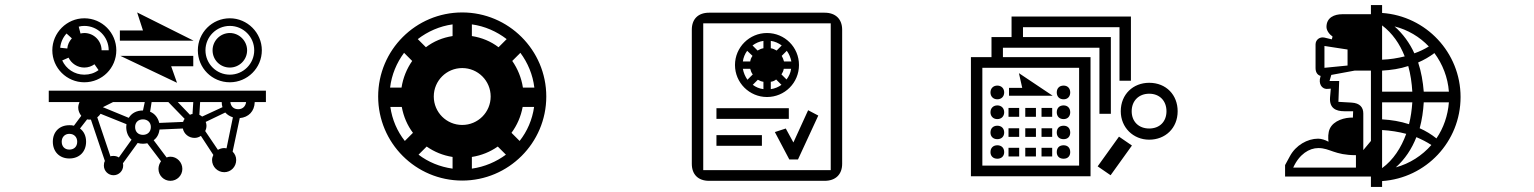

<svg xmlns="http://www.w3.org/2000/svg" viewBox="-20 -680 6040 756"><path d="M223 -122C223 -140 235 -153 253 -153C272 -153 284 -140 284 -122C284 -103 272 -91 253 -91C235 -91 223 -103 223 -122ZM477 -180C477 -159 485 -141 498 -130L448 -60C442 -64 435 -66 427 -66C423 -66 418 -66 415 -64L363 -218C368 -222 373 -227 376 -232L478 -191C478 -187 477 -183 477 -180ZM425 -278H550L543 -245C517 -245 498 -234 487 -216L385 -258ZM512 -180C512 -198 524 -210 543 -210C561 -210 574 -198 574 -180C574 -161 561 -149 543 -149C524 -149 512 -161 512 -180ZM607 -196C602 -217 589 -233 571 -240L577 -278H643L707 -212C704 -208 702 -204 701 -200ZM741 -278 738 -231C735 -231 731 -230 728 -228L680 -278ZM776 -221C772 -224 769 -226 765 -228L768 -278H853C853 -271 854 -264 856 -258ZM788 -164C791 -170 793 -177 793 -185C793 -190 792 -195 790 -200L867 -237C875 -228 885 -222 897 -218L872 -96C869 -96 866 -97 863 -97C854 -97 845 -94 838 -90ZM949 -278C947 -261 935 -250 918 -250C900 -250 889 -261 887 -278ZM217 -492C219 -513 228 -533 242 -548L263 -529C253 -518 246 -504 245 -489ZM250 -453C261 -430 285 -414 312 -414C327 -414 341 -419 352 -427L368 -404C352 -392 333 -386 312 -386C273 -386 240 -409 225 -442ZM380 -482C380 -519 350 -550 312 -550C307 -550 302 -549 297 -548L290 -575C297 -577 304 -578 312 -578C365 -578 408 -535 408 -482ZM789 -482C789 -535 832 -578 885 -578C938 -578 981 -535 981 -482C981 -429 938 -386 885 -386C832 -386 789 -429 789 -482ZM188 -122C188 -83 214 -56 253 -56C293 -56 319 -83 319 -122C319 -145 310 -163 295 -174L323 -210C327 -209 331 -209 338 -209L393 -46C390 -41 389 -35 389 -28C389 -7 406 10 427 10C448 10 465 -7 465 -28C465 -31 465 -34 464 -37L522 -117C529 -115 536 -114 543 -114C549 -114 555 -115 560 -116L614 -45C608 -37 604 -26 604 -15C604 11 625 32 651 32C677 32 698 11 698 -15C698 -41 677 -63 651 -63C646 -63 641 -62 636 -60L585 -128C598 -137 606 -152 608 -170L700 -174C704 -153 723 -137 746 -137C755 -137 764 -140 771 -145L820 -70C817 -64 815 -57 815 -50C815 -23 837 -2 863 -2C889 -2 910 -23 910 -50C910 -63 905 -74 896 -83L924 -215C959 -218 982 -242 983 -278H1027V-323H172V-278H293C290 -271 288 -264 288 -256C288 -244 293 -233 300 -224L271 -185C265 -187 260 -187 253 -187C214 -187 188 -161 188 -122ZM186 -482C186 -412 243 -356 312 -356C382 -356 438 -412 438 -482C438 -551 382 -608 312 -608C243 -608 186 -551 186 -482ZM677 -354 654 -419H741V-460H454ZM543 -560H452V-520H742L520 -631ZM817 -482C817 -444 847 -414 885 -414C922 -414 953 -444 953 -482C953 -519 922 -550 885 -550C847 -550 817 -519 817 -482ZM759 -482C759 -412 815 -356 885 -356C954 -356 1011 -412 1011 -482C1011 -551 954 -608 885 -608C815 -608 759 -551 759 -482Z M1574 -125C1544 -163 1524 -209 1517 -259H1562C1569 -221 1584 -186 1606 -157ZM1660 -103C1690 -82 1724 -68 1762 -62V-16C1712 -23 1666 -42 1628 -71ZM1838 -62C1876 -68 1910 -82 1940 -103L1972 -71C1934 -43 1888 -23 1838 -16ZM1516 -335C1522 -386 1542 -433 1571 -472L1603 -440C1582 -410 1567 -374 1561 -335ZM1688 -300C1688 -362 1738 -412 1800 -412C1862 -412 1912 -362 1912 -300C1912 -238 1862 -188 1800 -188C1738 -188 1688 -238 1688 -300ZM1994 -157C2016 -187 2031 -221 2038 -259H2083C2076 -209 2056 -163 2026 -125ZM1625 -526C1664 -556 1711 -577 1762 -584V-538C1723 -532 1687 -517 1657 -494ZM1838 -584C1889 -577 1936 -556 1975 -526L1943 -494C1913 -517 1877 -532 1838 -538ZM2039 -335C2033 -374 2018 -410 1997 -440L2029 -472C2058 -433 2078 -386 2084 -335ZM1469 -300C1469 -117 1617 31 1800 31C1982 31 2131 -117 2131 -300C2131 -483 1982 -631 1800 -631C1617 -631 1469 -483 1469 -300Z M2905 -438C2907 -453 2913 -468 2922 -480L2943 -460C2938 -453 2935 -446 2934 -438ZM2923 -366C2914 -379 2908 -393 2905 -409H2934C2936 -401 2939 -393 2944 -387ZM2986 -329C2970 -331 2956 -337 2944 -346L2964 -366C2971 -362 2978 -359 2986 -358ZM2749 -588H3251V-10H2749ZM2943 -501C2955 -510 2970 -517 2986 -519V-490C2978 -489 2970 -485 2963 -481ZM3015 -358C3023 -359 3030 -362 3036 -367L3057 -346C3045 -337 3030 -331 3015 -329ZM3038 -481C3031 -485 3023 -489 3015 -490V-519C3031 -517 3046 -510 3058 -501ZM3057 -387C3061 -393 3065 -401 3066 -409H3095C3093 -393 3086 -379 3077 -367ZM3067 -438C3065 -446 3062 -453 3058 -460L3078 -480C3087 -468 3093 -453 3096 -438ZM2980 -106V-148H2801V-106ZM3086 -212V-254H2801V-212ZM3296 -563C3296 -605 3270 -630 3227 -630H2772C2729 -630 2704 -605 2704 -563V-35C2704 7 2729 32 2772 32H3227C3270 32 3296 7 3296 -35ZM3088 -52H3122L3202 -225L3162 -246L3104 -119L3074 -174L3031 -160ZM2874 -424C2874 -354 2931 -298 3000 -298C3070 -298 3126 -354 3126 -424C3126 -494 3070 -550 3000 -550C2931 -550 2874 -494 2874 -424Z M4229 -413V-28H3848V-413ZM4505 -311C4546 -311 4573 -283 4573 -242C4573 -201 4546 -174 4505 -174C4464 -174 4436 -201 4436 -242C4436 -283 4464 -311 4505 -311ZM3880 -81C3880 -65 3891 -55 3907 -55C3923 -55 3934 -65 3934 -81C3934 -98 3923 -108 3907 -108C3891 -108 3880 -98 3880 -81ZM3880 -316C3880 -300 3891 -289 3907 -289C3923 -289 3934 -300 3934 -316C3934 -332 3923 -343 3907 -343C3891 -343 3880 -332 3880 -316ZM3880 -238C3880 -222 3891 -211 3907 -211C3923 -211 3934 -222 3934 -238C3934 -254 3923 -265 3907 -265C3891 -265 3880 -254 3880 -238ZM3880 -158C3880 -142 3891 -132 3907 -132C3923 -132 3934 -142 3934 -158C3934 -175 3923 -185 3907 -185C3891 -185 3880 -175 3880 -158ZM3993 -220V-255H3951V-220ZM3993 -141V-175H3951V-141ZM3993 -64V-98H3951V-64ZM4059 -220V-255H4017V-220ZM4059 -141V-175H4017V-141ZM4059 -64V-98H4017V-64ZM3953 -334V-303H4125L3992 -392L4005 -334ZM4123 -220V-255H4081V-220ZM4123 -141V-175H4081V-141ZM4123 -64V-98H4081V-64ZM4274 -455H3929V-492H4309V-232H4354V-534H4008V-573H4388V-362H4433V-615H3963V-534H3884V-455H3803V14H4274ZM4141 -316C4141 -300 4151 -289 4168 -289C4184 -289 4194 -300 4194 -316C4194 -332 4184 -343 4168 -343C4151 -343 4141 -332 4141 -316ZM4141 -238C4141 -222 4151 -211 4168 -211C4184 -211 4194 -222 4194 -238C4194 -254 4184 -265 4168 -265C4151 -265 4141 -254 4141 -238ZM4141 -158C4141 -142 4151 -132 4168 -132C4184 -132 4194 -142 4194 -158C4194 -175 4184 -185 4168 -185C4151 -185 4141 -175 4141 -158ZM4141 -81C4141 -65 4151 -55 4168 -55C4184 -55 4194 -65 4194 -81C4194 -98 4184 -108 4168 -108C4151 -108 4141 -98 4141 -81ZM4386 -142 4302 -25 4353 10 4437 -107ZM4505 -354C4442 -354 4393 -309 4393 -242C4393 -178 4442 -130 4505 -130C4568 -130 4617 -175 4617 -242C4617 -306 4572 -354 4505 -354Z M5171 -97C5217 -97 5234 -69 5319 -69V-20H5072C5096 -73 5135 -97 5171 -97ZM5378 -402V-125L5348 -89V-233C5348 -257 5335 -274 5302 -276L5250 -279L5253 -361H5215L5222 -385L5314 -402ZM5422 -168C5455 -166 5487 -161 5517 -153C5497 -98 5466 -50 5422 -18ZM5541 -277C5539 -248 5535 -218 5528 -191C5494 -202 5459 -208 5422 -210V-277ZM5476 -21C5512 -53 5539 -94 5557 -140C5578 -131 5598 -121 5616 -109C5579 -67 5531 -36 5476 -21ZM5685 -277C5681 -225 5664 -176 5636 -135C5616 -151 5593 -165 5570 -175C5579 -208 5584 -243 5586 -277ZM5195 -413V-499L5286 -485V-422ZM5422 -580C5462 -550 5492 -507 5511 -458C5483 -451 5453 -446 5422 -445ZM5422 -402C5457 -404 5492 -409 5525 -420C5534 -388 5539 -353 5541 -319H5422ZM5549 -470C5531 -510 5504 -547 5471 -576C5523 -563 5570 -535 5606 -497C5588 -486 5569 -477 5549 -470ZM5586 -319C5583 -358 5576 -398 5564 -434C5587 -444 5608 -456 5628 -471C5660 -428 5681 -375 5685 -319ZM5422 33C5595 21 5731 -122 5731 -298C5731 -473 5595 -617 5422 -629V-660H5378V-624H5265C5234 -624 5203 -611 5203 -574C5203 -560 5214 -545 5227 -536L5224 -525L5195 -532C5177 -536 5160 -524 5160 -505V-412C5160 -397 5166 -385 5180 -381L5179 -377C5171 -352 5183 -328 5208 -330L5220 -331L5217 -296C5214 -254 5240 -242 5273 -242H5308L5307 -217C5276 -218 5231 -206 5216 -173C5209 -158 5209 -136 5211 -122C5198 -129 5183 -134 5170 -134C5128 -134 5082 -108 5059 -65L5040 -30V15H5378V56H5422Z"/></svg>

Font: CryptoKit 1.4
Style: Regular
Weight: 400
Monospace: yes
Designer: Oceane Juvin
Foundry: http://www.head-geneve.ch
Version: Version 1.000